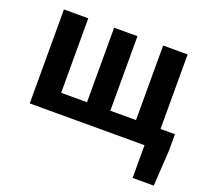

<svg xmlns="http://www.w3.org/2000/svg" viewBox="-127 -720 1172 1075"><g transform="rotate(20 459.0 -182.5)"><path d="M79 0H763V195H889L902 -20V-116H816V-560H670V-116H517V-560H378V-116H224V-560H79Z"/></g></svg>

Font: DAIFUKU Sans JP
Style: Bold
Weight: 700
Designer: Original font ‘Source Han Sans JP’ : Ryoko NISHIZUKA  (kana, bopomofo & ideographs); Paul D. Hunt (Latin, Greek & Cyrill
Foundry: Daifuku
Version: Version 1.001